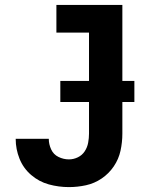

<svg xmlns="http://www.w3.org/2000/svg" viewBox="-20 -755 616 783"><path d="M261 8Q296 8 330.5 0.5Q365 -7 394.5 -27Q424 -47 444 -76.5Q464 -106 471.5 -140.5Q479 -175 479 -210V-735H210V-622H343V-210Q343 -192 339.5 -173Q336 -154 325.5 -138Q315 -122 297.5 -113.5Q280 -105 261 -105Q239 -105 218.5 -115Q198 -125 188.5 -146Q179 -167 179 -188V-189H44V-188Q44 -147 59.5 -108Q75 -69 107 -41.5Q139 -14 179 -3Q219 8 261 8ZM528 -339V-425H226V-339Z"/></svg>

Font: Iosevka Sparkle Extrabold
Style: Regular
Weight: 800
Designer: Belleve Invis
Foundry: Belleve Invis
Version: Version 4.5.0; ttfautohint (v1.8.3)